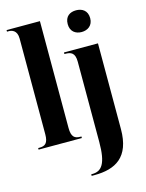

<svg xmlns="http://www.w3.org/2000/svg" viewBox="-144 -853 897 1179"><g transform="rotate(-15 304.0 -263.5)"><path d="M458 -629C496 -629 530 -651 530 -698C530 -747 496 -767 458 -767C419 -767 387 -747 387 -698C387 -651 419 -629 458 -629ZM15 0H290V-10H283C247 -10 227 -24 227 -81V-760H15V-750H26C44 -750 79 -743 79 -689V-81C79 -24 59 -10 24 -10H15ZM288 240H306C440 240 536 188 536 9V-536H320V-526H324C361 -526 387 -517 387 -459V51C387 189 355 230 294 230H288Z"/></g></svg>

Font: Noto Serif Display ExtraCondensed ExtraBold
Style: Regular
Weight: 800
Width: 2
Designer: Monotype Design Team
Foundry: Monotype Imaging Inc.
Version: Version 2.009